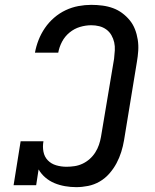

<svg xmlns="http://www.w3.org/2000/svg" viewBox="-20 -763 640 791"><path d="M294 8Q271 8 248 4Q225 0 204.5 -8.5Q184 -17 167 -31.5Q150 -46 139 -65L129 0H36L65 -181H159Q155 -159 159 -138Q163 -117 177 -102.5Q191 -88 211.5 -82Q232 -76 254 -76Q270 -76 287 -78.5Q304 -81 320 -88.5Q336 -96 349.5 -108Q363 -120 372.5 -135Q382 -150 387.5 -166Q393 -182 396 -199L450 -521Q452 -538 453 -555.5Q454 -573 450.5 -588.5Q447 -604 439 -618Q431 -632 418 -641.5Q405 -651 389 -655Q373 -659 356 -659Q333 -659 309.5 -652Q286 -645 266.5 -629Q247 -613 235.5 -591Q224 -569 220 -546H124Q129 -573 139 -598.5Q149 -624 165 -647.5Q181 -671 203 -690Q225 -709 250.5 -721Q276 -733 303 -738Q330 -743 356 -743Q379 -743 402 -740Q425 -737 445.5 -729.5Q466 -722 483.5 -709Q501 -696 514.5 -679.5Q528 -663 536 -642.5Q544 -622 547.5 -599.5Q551 -577 549.5 -554Q548 -531 544 -508L491 -185Q487 -161 479.5 -137Q472 -113 460 -90.5Q448 -68 430.5 -48Q413 -28 390.5 -15Q368 -2 343 3Q318 8 294 8Z"/></svg>

Font: Iosevka Etoile Medium Oblique
Style: Regular
Weight: 500
Italic angle: -9°
Designer: Belleve Invis
Foundry: Belleve Invis
Version: Version 15.5.2; ttfautohint (v1.8.4)